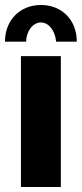

<svg xmlns="http://www.w3.org/2000/svg" viewBox="-29 -750 328 770"><path d="M135 -660C166 -660 192 -628 196 -583H279C279 -669 220 -730 135 -730C51 -730 -9 -669 -9 -583H76C76 -625 103 -660 135 -660ZM215 0V-525H55V0Z"/></svg>

Font: Raleway
Style: ExtraBold
Weight: 800
Designer: Matt McInerney, Pablo Impallari, Rodrigo Fuenzalida
Foundry: Matt McInerney, Pablo Impallari, Rodrigo Fuenzalida
Version: Version 3.000